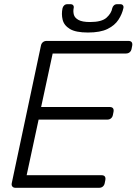

<svg xmlns="http://www.w3.org/2000/svg" viewBox="-20 -895 651 915"><path d="M54 0Q44 0 39 -6Q34 -12 36 -22L175 -677Q177 -688 184.5 -694Q192 -700 202 -700H592Q603 -700 607.5 -694Q612 -688 610 -677L607 -662Q605 -652 598 -646Q591 -640 580 -640H231L176 -385H503Q514 -385 518.5 -379Q523 -373 521 -362L518 -347Q516 -337 509 -331Q502 -325 491 -325H164L107 -60H464Q475 -60 479.5 -54Q484 -48 482 -37L479 -22Q477 -12 470 -6Q463 0 452 0ZM399 -740Q341 -740 313 -757Q285 -774 278.5 -801Q272 -828 278 -856Q280 -864 286 -869.5Q292 -875 301 -875H316Q325 -875 329 -869.5Q333 -864 331 -856Q328 -840 332 -825Q336 -810 354 -800Q372 -790 409 -790Q465 -790 488 -811Q511 -832 515 -856Q517 -864 523 -869.5Q529 -875 538 -875H553Q562 -875 566 -869.5Q570 -864 568 -856Q562 -828 544.5 -801Q527 -774 492.5 -757Q458 -740 399 -740Z"/></svg>

Font: Rubik Light
Style: Italic
Weight: 300
Italic angle: -12°
Designer: Hubert and Fischer
Foundry: Hubert and Fischer
Version: Version 2.300;gftools[0.9.30]